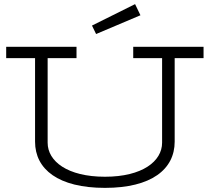

<svg xmlns="http://www.w3.org/2000/svg" viewBox="-20 -898 1017 931"><path d="M10 -616H150V-211C150 -77 263 13 489 13C714 13 827 -77 827 -211V-616H967V-671H626V-616H766V-206C766 -116 670 -41 489 -41C307 -41 211 -116 211 -206V-616H351V-671H10ZM635 -878 426 -774 446 -733 661 -824Z"/></svg>

Font: Stint Ultra Expanded
Style: Regular
Weight: 400
Width: 7
Designer: Astigmatic (AOETI)
Foundry: Astigmatic (AOETI)
Version: Version 1.000